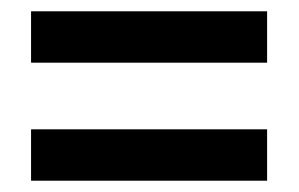

<svg xmlns="http://www.w3.org/2000/svg" viewBox="-20 -588 530 340"><path d="M35 -477H453V-568H35ZM35 -268H453V-359H35Z"/></svg>

Font: Noto Sans Malayalam UI Condensed SemiBold
Style: Regular
Weight: 600
Width: 3
Designer: Jelle Bosma - Monotype Design Team
Foundry: Monotype Imaging Inc.
Version: Version 2.104